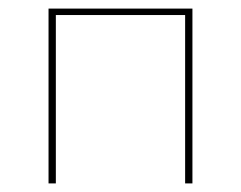

<svg xmlns="http://www.w3.org/2000/svg" viewBox="-20 -427 561 447"><path d="M428 -407V0H411V-392H110V0H93V-407Z"/></svg>

Font: EauTestText Thin
Style: Italic
Weight: 250
Italic angle: -12°
Designer: Christian Thalmann (Catharsis Fonts)
Version: Version 0.001;PS 000.001;hotconv 1.0.88;makeotf.lib2.5.64775